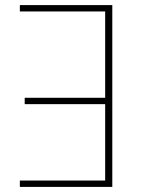

<svg xmlns="http://www.w3.org/2000/svg" viewBox="-20 -734 558 754"><path d="M421 -714V0H58V-25H393V-325H77V-350H393V-689H58V-714Z"/></svg>

Font: Noto Sans Display Thin
Style: Regular
Weight: 250
Designer: Monotype Design Team
Foundry: Monotype Imaging Inc.
Version: Version 1.900